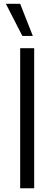

<svg xmlns="http://www.w3.org/2000/svg" viewBox="-20 -1008 291 1028"><path d="M163 0H88V-750H163ZM99.8 -815.5 11.5 -987.5H88L155.8 -815.5Z"/></svg>

Font: Mohave Light
Style: Regular
Weight: 300
Designer: Gumpita Rahayu
Foundry: Tokotype
Version: Version 2.003